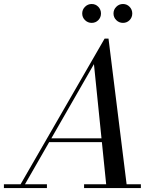

<svg xmlns="http://www.w3.org/2000/svg" viewBox="-65 -962 810 982"><path d="M29 0 470 -764.5H490L585 0H480L415.5 -634L51.5 0ZM-45 0V-19.5H175V0ZM365 0V-19.5H655.5V0ZM182 -235V-254.5H514.5V-235ZM564 -845Q544 -845 529.8 -859Q515.5 -873 515.5 -893Q515.5 -913 529.8 -927.2Q544 -941.5 564 -941.5Q584 -941.5 597.8 -927.2Q611.5 -913 611.5 -893Q611.5 -873 597.8 -859Q584 -845 564 -845ZM404 -845Q384 -845 369.8 -859Q355.5 -873 355.5 -893Q355.5 -913 369.8 -927.2Q384 -941.5 404 -941.5Q424 -941.5 437.8 -927.2Q451.5 -913 451.5 -893Q451.5 -873 437.8 -859Q424 -845 404 -845Z"/></svg>

Font: Bodoni Moda SC
Style: Italic
Weight: 400
Italic angle: -13°
Designer: Owen Earl
Foundry: indestructible type
Version: Version 2.005